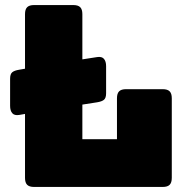

<svg xmlns="http://www.w3.org/2000/svg" viewBox="-20 -740 745 760"><path d="M624 0H115Q96 0 87.5 -8.5Q79 -17 79 -36V-289L56 -285Q37 -282 28.5 -292Q20 -302 20 -321V-428Q20 -447 28.5 -454Q37 -461 56 -464L79 -468V-684Q79 -703 87.5 -711.5Q96 -720 115 -720H270Q289 -720 297.5 -711.5Q306 -703 306 -684V-505L364 -514Q383 -517 391.5 -507Q400 -497 400 -478V-371Q400 -352 391.5 -345Q383 -338 364 -335L306 -326V-189H443V-351Q443 -370 451.5 -378.5Q460 -387 479 -387H624Q643 -387 651.5 -378.5Q660 -370 660 -351V-36Q660 -17 651.5 -8.5Q643 0 624 0Z"/></svg>

Font: Bungee
Style: Regular
Weight: 400
Designer: David Jonathan Ross
Foundry: David Jonathan Ross
Version: Version 1.001;PS 1.0;hotconv 1.0.72;makeotf.lib2.5.5900